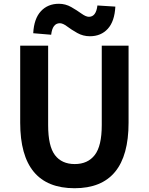

<svg xmlns="http://www.w3.org/2000/svg" viewBox="-20 -983 788 1017"><path d="M375 14Q87 14 87 -333V-741H235V-320Q235 -209 271 -161.5Q307 -114 376 -114Q445 -114 482 -162Q519 -210 519 -320V-741H661V-333Q661 14 375 14ZM456 -791Q420 -791 389 -808.5Q358 -826 335.5 -843Q313 -860 297 -860Q258 -860 251 -799L156 -807Q160 -884 196.5 -923.5Q233 -963 292 -963Q327 -963 357.5 -945.5Q388 -928 411.5 -911Q435 -894 451 -894Q489 -894 496 -954L591 -948Q587 -870 551 -830.5Q515 -791 456 -791Z"/></svg>

Font: Swei Fan Sans CJK TC
Style: Bold
Weight: 700
Version: Version 2.130